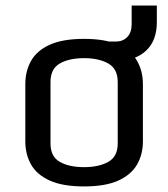

<svg xmlns="http://www.w3.org/2000/svg" viewBox="-20 -669 613 700"><path d="M286.6 10.7Q209 10.7 161.9 -10.5Q114.7 -31.7 93.5 -68.8Q72.3 -106 72.3 -153.8V-362.3Q72.3 -410.2 93.5 -447.5Q114.7 -484.9 161.9 -506.1Q209 -527.3 286.6 -527.3Q363.8 -527.3 410.9 -506.1Q458 -484.9 479.5 -447.5Q501 -410.2 501 -362.3V-153.8Q501 -106 479.5 -68.8Q458 -31.7 410.9 -10.5Q363.8 10.7 286.6 10.7ZM286.6 -59.6Q340.3 -59.6 374.8 -78.9Q409.2 -98.1 409.2 -146V-370.1Q409.2 -418 374.8 -437.5Q340.3 -457 286.6 -457Q231.9 -457 198 -437.5Q164.1 -418 164.1 -370.1V-146Q164.1 -98.1 198 -78.9Q231.9 -59.6 286.6 -59.6ZM374 -517.6H403.3Q427.7 -517.6 443.8 -533.9Q460 -550.3 460 -580.1V-648.9H551.8V-588.4Q551.8 -521 512.5 -484.1Q473.1 -447.3 403.3 -447.3H374Z"/></svg>

Font: Monda
Style: Regular
Weight: 400
Designer: Vernon Adams
Foundry: Vernon Adams
Version: Version 2.100; ttfautohint (v1.8.3)